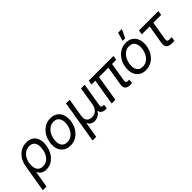

<svg xmlns="http://www.w3.org/2000/svg" viewBox="121 -1815 3100 3100"><g transform="rotate(-45 1670.5 -265.5)"><path d="M-12.2 204.1 64.9 -261.7Q78.6 -343.8 117.7 -404.3Q156.7 -464.8 215.3 -498Q273.9 -531.2 345.7 -531.2Q417 -531.2 464.6 -498.3Q512.2 -465.3 531.2 -404.8Q550.3 -344.2 537.1 -262.2Q523.4 -180.7 485.1 -119.4Q446.8 -58.1 390.4 -23.9Q334 10.3 267.1 10.3Q228 10.3 199.7 -1.5Q171.4 -13.2 152.1 -33.4Q132.8 -53.7 120.6 -79.6H118.7L71.8 204.1ZM263.7 -65.4Q311.5 -65.4 350.6 -89.6Q389.6 -113.8 415.8 -158Q441.9 -202.1 451.7 -261.2Q461.9 -320.8 451.9 -364.7Q441.9 -408.7 412.8 -432.4Q383.8 -456.1 335.9 -456.1Q287.6 -456.1 247.6 -431.9Q207.5 -407.7 180.2 -364Q152.8 -320.3 143.1 -261.2Q133.8 -202.1 144.5 -158Q155.3 -113.8 185.5 -89.6Q215.8 -65.4 263.7 -65.4Z M814.9 11.7Q751 11.7 705.1 -15.4Q659.2 -42.5 634.3 -91.3Q609.4 -140.1 609.4 -205.1Q609.4 -267.1 629.4 -325.9Q649.4 -384.8 687 -431.4Q724.6 -478 777.3 -505.6Q830.1 -533.2 895 -533.2Q959 -533.2 1005.1 -505.9Q1051.3 -478.5 1075.9 -429.2Q1100.6 -379.9 1100.6 -314.5Q1100.6 -252 1080.6 -193.4Q1060.5 -134.8 1022.7 -88.4Q984.9 -42 932.4 -15.1Q879.9 11.7 814.9 11.7ZM817.4 -64.5Q866.2 -64.5 903.3 -86.4Q940.4 -108.4 965.8 -145.3Q991.2 -182.1 1004.2 -226.6Q1017.1 -271 1017.1 -315.9Q1017.1 -358.9 1002.9 -390.6Q988.8 -422.4 961.2 -439.7Q933.6 -457 892.6 -457Q845.2 -457 808.1 -435.1Q771 -413.1 745.6 -376.5Q720.2 -339.8 706.8 -294.9Q693.4 -250 693.4 -203.6Q693.4 -140.1 724.6 -102.3Q755.9 -64.5 817.4 -64.5Z M1123 204.1 1243.2 -522.5H1327.6L1276.4 -213.9Q1268.1 -162.1 1280 -129.6Q1292 -97.2 1319.1 -82.3Q1346.2 -67.4 1383.3 -67.4Q1421.4 -67.4 1452.4 -82.5Q1483.4 -97.7 1504.9 -130.1Q1526.4 -162.6 1535.2 -213.9L1585.9 -522.5H1669.9L1603.5 -121.6Q1599.1 -94.2 1609.4 -83.7Q1619.6 -73.2 1649.4 -73.2H1663.1L1650.9 0H1636.2Q1568.8 0 1540.3 -31Q1511.7 -62 1521.5 -121.6L1529.8 -170.9H1549.8Q1541 -116.7 1520.3 -81.5Q1499.5 -46.4 1472.9 -26.9Q1446.3 -7.3 1418.9 0.7Q1391.6 8.8 1369.6 8.8Q1347.7 8.8 1323.2 0.7Q1298.8 -7.3 1278.8 -27.1Q1258.8 -46.9 1249.8 -81.8Q1240.7 -116.7 1249.5 -170.9H1269.5L1207 204.1Z M2191.4 1Q2126 1 2098.9 -29.1Q2071.8 -59.1 2081.1 -117.2L2144.5 -501H2228.5L2167 -128.9Q2161.6 -97.7 2171.1 -84.7Q2180.7 -71.8 2211.9 -71.8Q2220.2 -71.8 2225.6 -72Q2231 -72.3 2237.3 -72.8L2229 -1Q2220.2 -0.5 2211.2 0.2Q2202.1 1 2191.4 1ZM1763.7 0 1846.7 -501H1930.7L1847.7 0ZM1750.5 -447.3 1762.7 -522.5H2327.1L2314.9 -447.3Z M2538.1 11.7Q2474.1 11.7 2428.2 -15.4Q2382.3 -42.5 2357.4 -91.3Q2332.5 -140.1 2332.5 -205.1Q2332.5 -267.1 2352.5 -325.9Q2372.6 -384.8 2410.2 -431.4Q2447.8 -478 2500.5 -505.6Q2553.2 -533.2 2618.2 -533.2Q2682.1 -533.2 2728.3 -505.9Q2774.4 -478.5 2799.1 -429.2Q2823.7 -379.9 2823.7 -314.5Q2823.7 -252 2803.7 -193.4Q2783.7 -134.8 2745.8 -88.4Q2708 -42 2655.5 -15.1Q2603 11.7 2538.1 11.7ZM2540.5 -64.5Q2589.4 -64.5 2626.5 -86.4Q2663.6 -108.4 2689 -145.3Q2714.4 -182.1 2727.3 -226.6Q2740.2 -271 2740.2 -315.9Q2740.2 -358.9 2726.1 -390.6Q2711.9 -422.4 2684.3 -439.7Q2656.7 -457 2615.7 -457Q2568.4 -457 2531.2 -435.1Q2494.1 -413.1 2468.8 -376.5Q2443.4 -339.8 2429.9 -294.9Q2416.5 -250 2416.5 -203.6Q2416.5 -140.1 2447.8 -102.3Q2479 -64.5 2540.5 -64.5ZM2603 -589.8 2645.5 -734.9H2731L2662.1 -589.8Z M3139.2 1.5Q3071.8 1.5 3042.5 -29.3Q3013.2 -60.1 3022.9 -120.1L3077.1 -446.3H2897L2909.7 -522.5H3353L3340.3 -446.3H3161.1L3108.9 -128.9Q3103.5 -97.7 3114.3 -84.5Q3125 -71.3 3157.7 -71.3Q3168.9 -71.3 3181.2 -71.8Q3193.4 -72.3 3205.1 -72.8L3196.8 -0.5Q3183.6 0.5 3168.7 1Q3153.8 1.5 3139.2 1.5Z"/></g></svg>

Font: Inter 28pt
Style: Italic
Weight: 400
Italic angle: -9.3988°
Designer: Rasmus Andersson
Foundry: rsms
Version: Version 4.001;git-66647c0bb